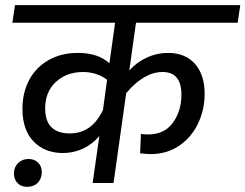

<svg xmlns="http://www.w3.org/2000/svg" viewBox="-20 -709 951 744"><path d="M481 -436Q510 -468 549 -486Q588 -504 631 -504Q698 -504 735.5 -461.5Q773 -419 773 -345Q773 -284 747.5 -230.5Q722 -177 674.5 -144.5Q627 -112 564 -112Q546 -112 523 -115L526 -190Q542 -188 554 -188Q617 -188 650 -233.5Q683 -279 683 -342Q683 -430 610 -430Q538 -430 469 -348L420 0H339L365 -182Q337 -149 300.5 -132.5Q264 -116 224 -116Q154 -116 110.5 -160.5Q67 -205 67 -287Q67 -350 93 -399Q119 -448 168 -476Q217 -504 282 -504Q360 -504 404 -464L426 -621H28L38 -689H911L901 -621H507ZM379 -283 395 -400Q354 -430 302 -430Q238 -430 196.5 -391.5Q155 -353 155 -289Q155 -192 251 -192Q336 -192 379 -283ZM34 -36Q34 -61 50 -77Q66 -93 91 -93Q113 -93 127.5 -79Q142 -65 142 -42Q142 -17 126.5 -1Q111 15 85 15Q62 15 48 0.5Q34 -14 34 -36Z"/></svg>

Font: FiraGO
Style: Italic
Weight: 400
Italic angle: -8°
Designer: bBox Type GmbH
Foundry: bBox Type GmbH
Version: Version 1.001